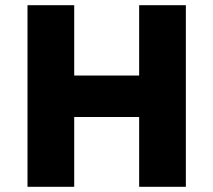

<svg xmlns="http://www.w3.org/2000/svg" viewBox="-20 -720 822 740"><path d="M516.3 0V-700H696.3V0ZM86 0V-700H266V0ZM155.7 -269 156.3 -429H613.7V-269Z"/></svg>

Font: Lexend Medium
Style: Regular
Weight: 500
Designer: Bonnie Shaver-Troup, Thomas Jockin
Foundry: Lexend
Version: Version 1.005